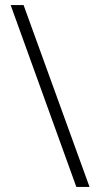

<svg xmlns="http://www.w3.org/2000/svg" viewBox="-20 -736 389 757"><path d="M73 -716H22L281 1H333Z"/></svg>

Font: Noto Sans Georgian ExtraCondensed Light
Style: Regular
Weight: 300
Width: 2
Designer: Monotype Design Team, Akaki Razmadze
Foundry: Google LLC
Version: Version 2.005